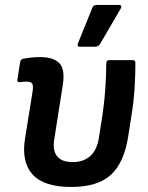

<svg xmlns="http://www.w3.org/2000/svg" viewBox="-20 -731 589 763"><path d="M262.8 12Q154 12 109.2 -38Q64.4 -88 79.5 -180.8L108.7 -362.3Q113.4 -390.3 108.1 -398.4Q102.8 -406.6 86.1 -406.6Q79.8 -406.6 72.4 -406.1Q64.9 -405.6 57.9 -404.6Q52.6 -403.6 50.4 -406.9Q48.2 -410.2 49.2 -415.6L60.3 -485.3Q61.6 -491.3 64.6 -493.9Q67.7 -496.4 74.4 -498Q90.1 -501.1 107 -502.6Q123.9 -504.1 139.9 -504.1Q192.7 -504.1 216.1 -479.5Q239.4 -454.9 229.4 -392.3L195.5 -176.6Q188.5 -132.7 207.1 -109.8Q225.6 -86.9 269.5 -86.9Q311.3 -86.9 338.4 -110.7Q365.4 -134.4 373 -183.3L383.4 -249.7Q394 -315.8 398.2 -374.6Q402.4 -433.3 402.3 -479.7Q402.3 -492.1 414.4 -492.1H507Q518 -492.1 518 -481.1Q518.3 -438 515 -383Q511.7 -328.1 501.7 -267.2L489.4 -188.2Q473 -84 420.4 -36Q367.9 12 262.8 12ZM296 -545.3Q290 -545.3 288.8 -549.5Q287.6 -553.7 290 -559.4L346.8 -699.6Q349.4 -706.7 354.1 -709Q358.8 -711.3 365.5 -711.3H453.1Q459.8 -711.3 461.4 -706.7Q463.1 -702 459.4 -696.3L378.1 -557Q371.4 -545.3 358 -545.3Z"/></svg>

Font: Sofia Sans Hairline
Style: Italic
Weight: 1
Italic angle: -9°
Designer: Botio Nikoltchev, Ani Petrova
Foundry: lettersoup
Version: Version 4.102